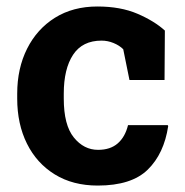

<svg xmlns="http://www.w3.org/2000/svg" viewBox="-20 -558 568 588"><path d="M279.3 10.3Q203.1 10.3 147.7 -23.9Q92.3 -58.1 62.5 -118.2Q32.7 -178.2 32.7 -256.3V-271Q32.7 -348.6 63 -408.9Q93.3 -469.2 148.4 -503.7Q203.6 -538.1 278.3 -538.1Q349.1 -538.1 400.9 -515.9Q452.6 -493.7 484.9 -464.4L483.9 -313H376.5L357.4 -407.2Q345.7 -418.9 327.6 -426.3Q309.6 -433.6 291 -433.6Q232.4 -433.6 203.9 -390.4Q175.3 -347.2 175.3 -271V-256.3Q175.3 -174.8 206.1 -137Q236.8 -99.1 280.3 -99.1Q317.9 -99.1 340.6 -118.9Q363.3 -138.7 372.1 -174.8H493.7L495.1 -171.9Q482.4 -87.4 432.6 -38.6Q382.8 10.3 279.3 10.3Z"/></svg>

Font: Roboto Slab
Style: Bold
Weight: 700
Designer: Google
Version: Version 2.000; ttfautohint (v1.8.1.43-b0c9)